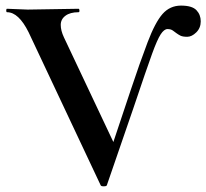

<svg xmlns="http://www.w3.org/2000/svg" viewBox="-20 -656 730 679"><path d="M257.8 -612.8Q228 -612.8 211.4 -600.3Q194.8 -587.9 194.8 -567.9Q194.8 -547.9 206.1 -523.9L380.9 -153.8Q409.7 -239.7 442.4 -337.9Q475.1 -436 502 -506.6Q528.8 -577.1 554.9 -606.7Q581.1 -636.2 620.1 -636.2Q659.2 -636.2 674.6 -620.1Q689.9 -604 689.9 -580.6Q689.9 -557.1 674.1 -541.5Q658.2 -525.9 642.1 -525.9Q626 -525.9 617.9 -530Q609.9 -534.2 604 -538.6Q598.1 -543 591.1 -548.1Q584 -553.2 572.3 -553.2Q560.5 -553.2 548.3 -534.7Q536.1 -516.1 517.6 -465.1Q499 -414.1 451.2 -272L357.9 -1Q356.9 2.9 346.9 2.9Q336.9 2.9 335.9 -1L81.1 -542Q45.9 -612.8 4.9 -612.8Q2 -612.8 2 -618.9Q2 -625 4.9 -625L78.1 -622.1L257.8 -625Q260.7 -625 261 -618.9Q261.2 -612.8 257.8 -612.8Z"/></svg>

Font: Cormorant-Bold
Style: Bold
Weight: 700
Designer: Christian Thalmann (Catharsis Fonts)
Version: Version 3.000